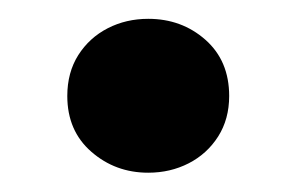

<svg xmlns="http://www.w3.org/2000/svg" viewBox="-20 -444 315 204"><path d="M137.5 -260.5Q102.5 -260.5 77 -282.8Q51.5 -305 51.5 -342Q51.5 -367 63.2 -385.5Q75 -404 94.5 -414Q114 -424 137.5 -424Q173 -424 198.2 -401.8Q223.5 -379.5 223.5 -342Q223.5 -317.5 211.8 -299Q200 -280.5 180.5 -270.5Q161 -260.5 137.5 -260.5Z"/></svg>

Font: Geologica Cursive Medium
Style: Regular
Weight: 500
Designer: Sindre Bremnes, Frode Helland
Foundry: Monokrom Skriftforlag AS
Version: Version 1.010;gftools[0.9.28]